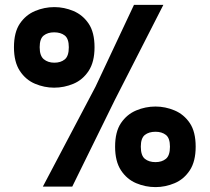

<svg xmlns="http://www.w3.org/2000/svg" viewBox="-20 -753 856 784"><path d="M155 9 370 -399 527 -733H647L449 -345L275 9ZM201 -395Q161 -395 123 -411Q85 -427 61 -463.5Q37 -500 37 -560Q37 -621 61 -656.5Q85 -692 123 -708Q161 -724 202 -724Q242 -724 280 -708Q318 -692 342 -656.5Q366 -621 366 -560Q366 -500 342 -463.5Q318 -427 280 -411Q242 -395 201 -395ZM202 -497Q228 -497 244.5 -510.5Q261 -524 261 -560Q261 -595 244.5 -608Q228 -621 201 -621Q175 -621 158.5 -608Q142 -595 142 -560Q142 -525 159 -511Q176 -497 202 -497ZM615 11Q574 11 536 -5Q498 -21 474 -57.5Q450 -94 450 -154Q450 -215 474 -250.5Q498 -286 536 -302Q574 -318 615 -318Q655 -318 693 -302Q731 -286 755 -250.5Q779 -215 779 -154Q779 -94 755 -57.5Q731 -21 693 -5Q655 11 615 11ZM615 -91Q641 -91 657.5 -104.5Q674 -118 674 -154Q674 -189 657.5 -202Q641 -215 615 -215Q588 -215 571.5 -202Q555 -189 555 -154Q555 -118 571.5 -104.5Q588 -91 615 -91Z"/></svg>

Font: Ruda ExtraBold
Style: Regular
Weight: 800
Designer: Mariela Monsalve and Angelina Sanchez
Foundry: Mariela Monsalve and Angelina Sanchez
Version: Version 2.000